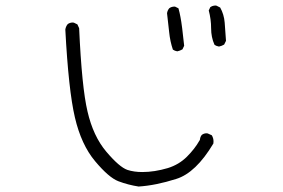

<svg xmlns="http://www.w3.org/2000/svg" viewBox="-20 -701 1040 706"><path d="M747.6 -662.6Q756.3 -629.9 756.3 -596.9Q756.3 -564 768.6 -536.6Q775.9 -531.2 785.2 -529.8Q794.9 -531.7 804.2 -537.1L811 -550.8Q809.1 -584 806.2 -617.7Q803.7 -648.4 789.6 -673.3L775.9 -680.2Q774.4 -680.7 772.2 -680.7Q770 -680.7 766.6 -680.2Q759.8 -679.2 753.4 -674.8ZM622.1 -676.8Q609.9 -676.8 602.1 -670.4Q595.7 -662.6 594.2 -652.3L602.1 -582Q605.5 -548.8 615.7 -518.6Q622.6 -513.7 631.8 -512.2Q641.6 -514.2 650.9 -519.5L657.2 -532.7Q649.4 -608.9 643.6 -638.2Q640.6 -654.8 636.2 -670.4L624.5 -676.3Q623 -676.8 622.1 -676.8ZM764.6 -173.3Q765.1 -176.8 765.1 -181.2Q765.1 -192.9 758.8 -203.6L743.7 -210.4Q742.2 -210.9 738.8 -210.9Q735.4 -210.9 730.5 -209.5Q725.6 -208 721.7 -204.6Q716.3 -197.8 715.3 -188.5L714.8 -186L713.4 -184.1Q696.3 -153.8 667.5 -125Q638.2 -95.7 597.2 -83Q547.9 -68.4 503.4 -68.4Q472.7 -68.4 448.7 -76.2Q418.9 -86.4 370.6 -143.6Q322.8 -200.2 301.8 -291Q280.8 -379.4 271 -597.2L264.6 -611.3L251.5 -617.7Q250 -618.2 246.3 -618.2Q242.7 -618.2 237.5 -616.7Q232.4 -615.2 228.5 -611.8Q221.7 -603 220.2 -592.3Q231.9 -369.6 255.4 -269.3Q278.8 -168.9 329.6 -108.4Q379.9 -48.3 415 -34.7Q451.2 -21 489.7 -15.1Q552.2 -19 627.9 -43Q700.2 -65.4 764.6 -173.3Z"/></svg>

Font: NaikaiFont
Style: ExtraLight
Weight: 200
Version: Version 1.89